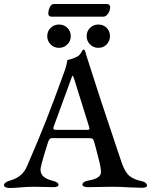

<svg xmlns="http://www.w3.org/2000/svg" viewBox="-23 -930 751 955"><path d="M-3 -9Q-3 -23 27 -32Q56 -40 77.5 -57Q99 -74 112 -105Q164 -224 204.5 -326.5Q245 -429 294 -565Q308 -601 312 -631Q341 -638 360 -648Q372 -654 379.5 -666.5Q387 -679 389 -682Q395 -686 398 -680Q401 -675 403 -668Q405 -661 406 -656Q466 -465 563 -178L583 -119Q599 -73 621 -55Q643 -37 678 -30Q693 -27 700.5 -21Q708 -15 708 -7Q708 4 682 4L620 2Q577 -1 535 -1L467 0Q447 1 414 1Q402 1 394.5 -2.5Q387 -6 387 -12Q387 -19 395.5 -24.5Q404 -30 417 -32Q452 -38 467 -50Q482 -62 479 -82Q478 -100 468.5 -136.5Q459 -173 450 -208Q448 -213 443 -231Q441 -238 436 -240.5Q431 -243 419 -243H234Q224 -243 217 -226Q207 -196 194 -151.5Q181 -107 179 -93Q173 -47 238 -31Q268 -24 268 -11Q268 1 241 1Q216 1 201 0L144 -1Q129 -1 109 0Q89 1 79 2Q51 5 25 5Q13 5 5 1.5Q-3 -2 -3 -9ZM408 -284Q414 -284 418 -285Q422 -286 422 -289Q422 -290 420 -300L346 -537Q341 -553 338 -553Q336 -553 331 -538L244 -300L242 -292Q242 -287 247 -285.5Q252 -284 262 -284ZM212 -750Q212 -775 229 -791.5Q246 -808 270 -808Q295 -808 312 -791.5Q329 -775 329 -750Q329 -726 312 -709Q295 -692 270 -692Q246 -692 229 -709Q212 -726 212 -750ZM408 -750Q408 -775 425 -791.5Q442 -808 466 -808Q491 -808 507.5 -791.5Q524 -775 524 -750Q524 -726 507.5 -709Q491 -692 466 -692Q442 -692 425 -709Q408 -726 408 -750ZM217 -861Q217 -877 224.5 -893.5Q232 -910 245 -910H510Q516 -910 520.5 -905.5Q525 -901 525 -896Q525 -878 514.5 -862.5Q504 -847 491 -847H233Q226 -847 221.5 -851.5Q217 -856 217 -861Z"/></svg>

Font: EB Garamond Medium
Style: Regular
Weight: 500
Designer: Georg Duffner and Octavio Pardo
Foundry: Georg Duffner
Version: Version 1.000